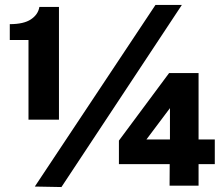

<svg xmlns="http://www.w3.org/2000/svg" viewBox="-20 -751 906 775"><path d="M95 -268V-589.5H19.5V-653.5Q76 -653.5 105 -673Q134 -692.5 139 -723H218V-268ZM228 4 120.5 2 607.5 -731H714ZM664.5 -1.5 665 -88.5H460V-183.5L662.5 -456H781.5V-188H847V-88.5H781.5V-1.5ZM571 -188H666V-314.5Z"/></svg>

Font: Public Sans Thin Black
Style: Regular
Weight: 900
Version: Version 2.001